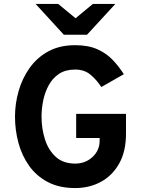

<svg xmlns="http://www.w3.org/2000/svg" viewBox="-20 -941 722 973"><path d="M361 12Q280.5 12 222.8 -18.2Q165 -48.5 128 -100.2Q91 -152 73.5 -216.8Q56 -281.5 56 -350Q56 -415 74.2 -479.2Q92.5 -543.5 129.8 -596.2Q167 -649 224.5 -680.5Q282 -712 361 -712Q428 -712 474.2 -691Q520.5 -670 552.2 -636.2Q584 -602.5 607.5 -565L493.5 -500Q470.5 -535.5 439.2 -562Q408 -588.5 361 -588.5Q312 -588.5 279.2 -566.8Q246.5 -545 227 -509.2Q207.5 -473.5 199 -431.8Q190.5 -390 190.5 -350Q190.5 -289.5 207.8 -235Q225 -180.5 262.5 -146.2Q300 -112 361 -112Q413 -112 449 -145.5Q485 -179 485 -228.5V-241.5H366V-364H618.5V-263Q618.5 -174 584.2 -112.8Q550 -51.5 491.8 -19.8Q433.5 12 361 12ZM303.5 -765 160.5 -921H275L363 -848.5L450.5 -921H564.5L421 -765Z"/></svg>

Font: Overpass
Style: Bold
Weight: 700
Designer: Delve Withrington, Dave Bailey, Thomas Jockin
Foundry: Delve Fonts LLC
Version: Version 4.000; ttfautohint (v1.8.3)